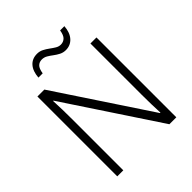

<svg xmlns="http://www.w3.org/2000/svg" viewBox="-243 -1061 1214 1214"><g transform="rotate(-45 364.5 -454.0)"><path d="M628 0H566L153 -624H150Q152 -585 153 -541.5Q154 -498 154 -450V0H100V-714H162L574 -92H578Q576 -123 575 -171.5Q574 -220 574 -261V-714H628ZM189 -794Q193 -848 219 -877.5Q245 -907 289 -907Q312 -907 331.5 -897Q351 -887 368.5 -874Q386 -861 402.5 -851Q419 -841 437 -841Q459 -841 475 -855.5Q491 -870 497 -908H535Q531 -854 504 -824Q477 -794 435 -794Q412 -794 392.5 -804Q373 -814 356 -827Q339 -840 322 -850Q305 -860 285 -860Q263 -860 248 -846Q233 -832 227 -794Z"/></g></svg>

Font: BC Sans Light
Style: Regular
Weight: 300
Designer: Monotype Design Team
Foundry: Monotype Imaging Inc.
Version: Version 2.000;GOOG;noto-source:20170915:90ef993387c0